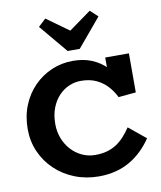

<svg xmlns="http://www.w3.org/2000/svg" viewBox="-104 -1062 969 1157"><g transform="rotate(-10 381.0 -483.5)"><path d="M408 13Q329 13 260.5 -14Q192 -41 141 -89.5Q90 -138 61.5 -202.5Q33 -267 33 -341Q33 -421 60 -487Q87 -553 134 -600.5Q181 -648 242 -674Q303 -700 372 -700Q437 -700 487.5 -679Q538 -658 576 -619.5Q614 -581 640 -527L568 -548V-686H713V-447L606 -437Q589 -473 561 -504Q533 -535 493 -554Q453 -573 398 -573Q361 -573 326 -558Q291 -543 263 -513.5Q235 -484 218.5 -441Q202 -398 202 -343Q202 -296 218 -255Q234 -214 262 -183.5Q290 -153 327.5 -135.5Q365 -118 408 -118Q448 -118 480 -127Q512 -136 538 -153Q564 -170 586 -194Q608 -218 628 -248L732 -163Q705 -123 671.5 -90.5Q638 -58 597.5 -34.5Q557 -11 509.5 1Q462 13 408 13ZM525 -980 571 -937 426 -764H352L207 -937L253 -980L389 -882Z"/></g></svg>

Font: BioRhyme ExtraBold
Style: Regular
Weight: 800
Designer: Aoife Mooney
Foundry: Aoife Mooney Type
Version: Version 1.600;gftools[0.9.33]